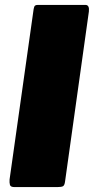

<svg xmlns="http://www.w3.org/2000/svg" viewBox="-20 -762 382 782"><path d="M328 -742Q345 -742 342 -715L245 -23Q243 -7 236.5 -3.5Q230 0 213 0H39Q23 0 20.5 -9Q18 -18 19 -31L117 -725Q119 -736 122.5 -739Q126 -742 134 -742Z"/></svg>

Font: Libre Franklin Thin Black
Style: Italic
Weight: 900
Italic angle: -8°
Version: Version 2.000